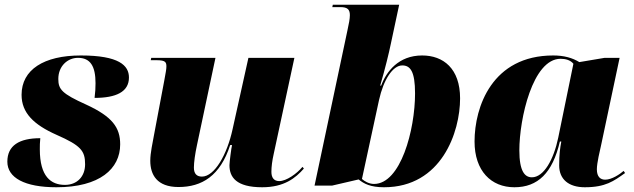

<svg xmlns="http://www.w3.org/2000/svg" viewBox="-20 -780 2673 810"><path d="M218 10C401 10 487 -68 487 -171C487 -242 454 -288 343 -339C241 -385 226 -403 226 -447C226 -502 266 -536 309 -536C361 -536 383 -501 383 -429C383 -410 382 -390 379 -367C469 -367 524 -392 524 -453C524 -504 482 -546 321 -546C165 -546 71 -486 71 -380C71 -304 122 -254 219 -211C321 -166 339 -144 339 -87C339 -35 305 0 254 0C195 0 148 -35 148 -150C148 -164 148 -180 150 -197C61 -197 11 -166 11 -98C11 -30 84 10 218 10Z M1086 10C1179 10 1227 -29 1262 -69L1256 -76C1232 -47 1188 -16 1158 -16C1136 -16 1125 -30 1125 -55C1125 -76 1128 -101 1135 -132L1222 -536H1028L961 -234C938 -128 885 -35 832 -35C810 -35 798 -47 798 -73C798 -95 803 -131 811 -168L889 -536H618L616 -526H641C679 -526 682 -517 682 -499C682 -488 679 -473 673 -440L630 -212C624 -178 614 -135 614 -102C614 -43 642 9 733 9C832 9 909 -38 951 -168H959C956 -158 948 -95 948 -83C948 -33 976 10 1086 10Z M1600 10C1843 10 1921 -223 1921 -365C1921 -491 1850 -546 1761 -546C1661 -546 1610 -478 1588 -419H1584C1605 -491 1621 -557 1629 -596L1664 -760H1384L1382 -750H1416C1446 -750 1456 -740 1456 -716C1456 -701 1452 -680 1446 -653L1307 3H1381L1493 -23C1515 -5 1543 10 1600 10ZM1558 -4C1536 -4 1517 -16 1507 -25L1579 -358C1598 -444 1637 -504 1677 -504C1711 -504 1731 -479 1731 -386C1731 -231 1670 -4 1558 -4Z M2150 10C2249 10 2311 -50 2342 -183H2348C2343 -156 2339 -130 2339 -82C2339 -23 2380 10 2447 10C2535 10 2569 -16 2617 -50L2611 -59C2595 -45 2561 -22 2533 -22C2513 -22 2498 -34 2498 -66C2498 -92 2511 -146 2516 -168L2594 -536H2531L2424 -518C2395 -536 2359 -546 2314 -546C2056 -546 1982 -329 1982 -183C1982 -59 2052 10 2150 10ZM2224 -32C2194 -32 2171 -57 2171 -146C2171 -278 2227 -532 2345 -532C2367 -532 2387 -526 2399 -511L2335 -199C2316 -107 2274 -32 2224 -32Z"/></svg>

Font: Noto Serif Display Black
Style: Italic
Weight: 900
Italic angle: -12°
Designer: Monotype Design Team
Foundry: Monotype Imaging Inc.
Version: Version 2.009